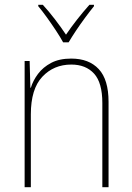

<svg xmlns="http://www.w3.org/2000/svg" viewBox="-20 -876 553 803"><path d="M278 -631Q352 -631 393 -587Q434 -543 434 -450V-93H408V-445Q408 -530 373.5 -568Q339 -606 278 -606Q205 -606 157 -555Q109 -504 109 -398V-93H83V-621H104L107 -509H109Q118 -539 139 -567Q160 -595 194 -613Q228 -631 278 -631ZM244 -699Q232 -721 213.5 -749Q195 -777 175.5 -804Q156 -831 140 -850V-856H159Q184 -829 210 -795Q236 -761 256 -731Q299 -794 354 -856H373V-850Q356 -829 336 -802Q316 -775 298 -748Q280 -721 267 -699Z"/></svg>

Font: Noto Sans Telugu UI SemiCondensed Thin
Style: Regular
Weight: 100
Width: 4
Designer: Jelle Bosma - Monotype Design Team
Foundry: Monotype Imaging Inc.
Version: Version 2.005; ttfautohint (v1.8.4.7-5d5b)